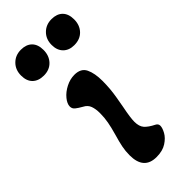

<svg xmlns="http://www.w3.org/2000/svg" viewBox="-211 -642 688 688"><g transform="rotate(-45 133.5 -298.0)"><path d="M-5 -540Q-5 -569 13.5 -587.5Q32 -606 60 -606Q87 -606 102 -591Q117 -576 117 -548Q117 -519 99.5 -500.5Q82 -482 53 -482Q26 -482 10.5 -497Q-5 -512 -5 -540ZM150 -540Q150 -569 168.5 -587.5Q187 -606 215 -606Q242 -606 257 -591Q272 -576 272 -548Q272 -519 254.5 -500.5Q237 -482 207 -482Q181 -482 165.5 -497.5Q150 -513 150 -540ZM68 -63Q68 -84 72 -104Q76 -124 84 -151Q92 -179 96 -200.5Q100 -222 100 -245Q100 -266 94.5 -281Q89 -296 73 -304Q57 -313 48.5 -320Q40 -327 40 -338Q40 -352 53.5 -368.5Q67 -385 88.5 -396Q110 -407 132 -407Q165 -407 176.5 -383Q188 -359 188 -320Q188 -281 181.5 -243.5Q175 -206 174 -201Q165 -156 165 -136Q165 -112 176 -99.5Q187 -87 211 -75Q221 -70 221 -60Q221 -49 212 -32.5Q203 -16 183 -3Q163 10 132 10Q68 10 68 -63Z"/></g></svg>

Font: AkayaTelivigala
Style: Regular
Weight: 400
Designer: Vaishnavi Murthy Yerkadithaya ( vaishnavimurthy@gmail.com ), Juan Luis Blanco Aristondo ( juan@blancoletters.com )
Version: Version 1.000